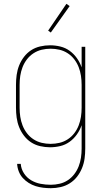

<svg xmlns="http://www.w3.org/2000/svg" viewBox="-20 -766 540 1009"><path d="M247 223Q227 223 206.5 220.5Q186 218 167 212Q148 206 130.5 195Q113 184 99.5 169Q86 154 78.5 134.5Q71 115 70 95H89Q91 122 106 145Q121 168 144 181.5Q167 195 193.5 200Q220 205 247 205Q270 205 293.5 199.5Q317 194 336.5 181Q356 168 370.5 149Q385 130 393.5 108Q402 86 405.5 62.5Q409 39 409 15V-108Q400 -82 384 -59.5Q368 -37 346 -21Q324 -5 297 1.5Q270 8 243 8Q217 8 191 2Q165 -4 143.5 -18Q122 -32 106 -53Q90 -74 80.5 -98Q71 -122 67.5 -148Q64 -174 64 -200V-320Q64 -346 67.5 -372Q71 -398 80.5 -422Q90 -446 106 -467Q122 -488 143.5 -502Q165 -516 191 -522Q217 -528 243 -528Q270 -528 297 -521.5Q324 -515 346 -499Q368 -483 384 -460.5Q400 -438 409 -412V-520H428V15Q428 41 424.5 67Q421 93 411 117.5Q401 142 385 162.5Q369 183 347 197Q325 211 299 217Q273 223 247 223ZM246 -10Q270 -10 293 -15.5Q316 -21 336 -34Q356 -47 370.5 -66Q385 -85 393.5 -107Q402 -129 405.5 -152.5Q409 -176 409 -200V-320Q409 -344 405.5 -367.5Q402 -391 393.5 -413Q385 -435 370.5 -454Q356 -473 336 -486Q316 -499 293 -504.5Q270 -510 246 -510Q222 -510 199 -504.5Q176 -499 156 -486Q136 -473 121.5 -454Q107 -435 98.5 -413Q90 -391 86.5 -367.5Q83 -344 83 -320V-200Q83 -176 86.5 -152.5Q90 -129 98.5 -107Q107 -85 121.5 -66Q136 -47 156 -34Q176 -21 199 -15.5Q222 -10 246 -10ZM247 -595 233 -605 329 -746 346 -734Z"/></svg>

Font: Iosevka Term Curly Thin
Style: Regular
Weight: 100
Designer: Belleve Invis
Foundry: Belleve Invis
Version: Version 32.3.0